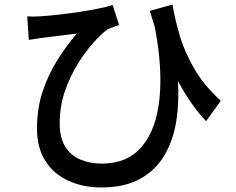

<svg xmlns="http://www.w3.org/2000/svg" viewBox="-20 -770 1040 846"><path d="M100 -698Q125 -696 155 -698Q189 -700 234.5 -705Q280 -710 326.5 -717Q373 -724 413 -732Q453 -740 476 -748L505 -660Q495 -657 480 -651.5Q465 -646 454 -641Q429 -623 393.5 -584Q358 -545 323.5 -490Q289 -435 266 -368Q243 -301 243 -226Q243 -161 268.5 -122Q294 -83 336.5 -66Q379 -49 428 -49Q541 -49 604.5 -123.5Q668 -198 682.5 -333.5Q697 -469 662 -652L640 -722L740 -750Q750 -689 771 -616.5Q792 -544 835 -469Q878 -394 953 -326L888 -236Q852 -274 821.5 -318.5Q791 -363 764 -413Q770 -322 757 -238Q744 -154 705.5 -87.5Q667 -21 598.5 17.5Q530 56 426 56Q347 56 282.5 27Q218 -2 180.5 -60Q143 -118 143 -204Q143 -293 168 -367.5Q193 -442 233 -505.5Q273 -569 318 -622Q295 -619 265.5 -615.5Q236 -612 209 -608.5Q182 -605 165 -603Q150 -601 137 -599Q124 -597 107 -594Z"/></svg>

Font: Source Han Sans SC Medium
Style: Regular
Weight: 500
Designer: Ryoko NISHIZUKA 西塚涼子 (kana, bopomofo & ideographs); Paul D. Hunt (Latin, Greek & Cyrillic); Sandoll Communications 산돌커뮤니
Foundry: Adobe
Version: Version 2.004;hotconv 1.0.118;makeotfexe 2.5.65603